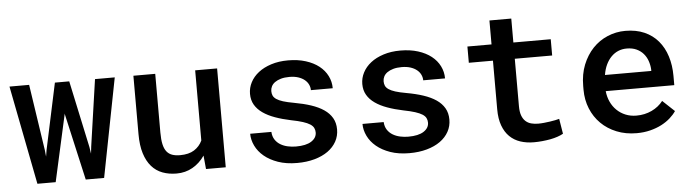

<svg xmlns="http://www.w3.org/2000/svg" viewBox="-44 -833 3689 1022"><g transform="rotate(-5 1800.5 -322.5)"><path d="M175.8 -173.8 179.2 -140.1 184.6 -173.8 260.3 -528.3H336.9L413.6 -169.9L418.9 -134.8L423.3 -173.3L474.6 -528.3H580.1L477.1 0H378.9L298.8 -353.5L297.9 -359.9L296.9 -354L218.3 0H120.6L17.6 -528.3H122.6Z M1014.6 -72.3Q987.8 -33.2 949.5 -11.5Q911.1 10.3 863.8 10.3Q822.8 10.3 788.8 -2.4Q754.9 -15.1 730.7 -42.7Q706.5 -70.3 693.1 -113Q679.7 -155.8 679.7 -215.8V-528.3H796.4V-214.8Q796.4 -176.8 802 -151.9Q807.6 -127 819.3 -112.3Q831.1 -97.7 848.6 -91.6Q866.2 -85.4 890.6 -85.4Q937.5 -85.4 966.3 -103.8Q995.1 -122.1 1009.8 -153.3V-528.3H1127V0H1021.5Z M1620.1 -143.1Q1620.1 -156.2 1614.7 -167.2Q1609.4 -178.2 1595.5 -187.3Q1581.5 -196.3 1557.4 -204.1Q1533.2 -211.9 1495.6 -219.2Q1448.7 -229 1410.9 -242.7Q1373 -256.3 1345.9 -275.4Q1318.8 -294.4 1304.2 -319.6Q1289.6 -344.7 1289.6 -377.9Q1289.6 -410.2 1304.7 -439.2Q1319.8 -468.3 1347.9 -490.2Q1376 -512.2 1416.3 -525.1Q1456.5 -538.1 1506.3 -538.1Q1559.1 -538.1 1600.8 -524.9Q1642.6 -511.7 1671.4 -489Q1700.2 -466.3 1715.6 -435.5Q1731 -404.8 1731 -369.6H1614.3Q1614.3 -385.3 1607.4 -399.7Q1600.6 -414.1 1586.9 -425.3Q1573.2 -436.5 1553 -443.1Q1532.7 -449.7 1506.3 -449.7Q1480 -449.7 1460.7 -444.1Q1441.4 -438.5 1428.7 -429.4Q1416 -420.4 1409.9 -408.2Q1403.8 -396 1403.8 -382.8Q1403.8 -369.6 1408.4 -358.9Q1413.1 -348.1 1425.8 -339.4Q1438.5 -330.6 1460.9 -323.5Q1483.4 -316.4 1519 -310.1Q1568.8 -301.3 1608.6 -288.1Q1648.4 -274.9 1676.5 -255.9Q1704.6 -236.8 1719.7 -210.7Q1734.9 -184.6 1734.9 -149.4Q1734.9 -114.3 1718.8 -85Q1702.6 -55.7 1672.9 -34.4Q1643.1 -13.2 1601.3 -1.5Q1559.6 10.3 1507.8 10.3Q1450.2 10.3 1406.2 -5.1Q1362.3 -20.5 1332.5 -45.4Q1302.7 -70.3 1287.4 -102.1Q1272 -133.8 1272 -166.5H1385.3Q1386.7 -142.1 1397.9 -125Q1409.2 -107.9 1426.8 -97.4Q1444.3 -86.9 1465.8 -82.3Q1487.3 -77.6 1509.3 -77.6Q1563.5 -77.6 1591.8 -95.9Q1620.1 -114.3 1620.1 -143.1Z M2220.2 -143.1Q2220.2 -156.2 2214.8 -167.2Q2209.5 -178.2 2195.6 -187.3Q2181.6 -196.3 2157.5 -204.1Q2133.3 -211.9 2095.7 -219.2Q2048.8 -229 2011 -242.7Q1973.1 -256.3 1946 -275.4Q1918.9 -294.4 1904.3 -319.6Q1889.6 -344.7 1889.6 -377.9Q1889.6 -410.2 1904.8 -439.2Q1919.9 -468.3 1948 -490.2Q1976.1 -512.2 2016.4 -525.1Q2056.6 -538.1 2106.4 -538.1Q2159.2 -538.1 2200.9 -524.9Q2242.7 -511.7 2271.5 -489Q2300.3 -466.3 2315.7 -435.5Q2331.1 -404.8 2331.1 -369.6H2214.4Q2214.4 -385.3 2207.5 -399.7Q2200.7 -414.1 2187 -425.3Q2173.3 -436.5 2153.1 -443.1Q2132.8 -449.7 2106.4 -449.7Q2080.1 -449.7 2060.8 -444.1Q2041.5 -438.5 2028.8 -429.4Q2016.1 -420.4 2010 -408.2Q2003.9 -396 2003.9 -382.8Q2003.9 -369.6 2008.5 -358.9Q2013.2 -348.1 2025.9 -339.4Q2038.6 -330.6 2061 -323.5Q2083.5 -316.4 2119.1 -310.1Q2168.9 -301.3 2208.7 -288.1Q2248.5 -274.9 2276.6 -255.9Q2304.7 -236.8 2319.8 -210.7Q2335 -184.6 2335 -149.4Q2335 -114.3 2318.8 -85Q2302.7 -55.7 2272.9 -34.4Q2243.2 -13.2 2201.4 -1.5Q2159.7 10.3 2107.9 10.3Q2050.3 10.3 2006.3 -5.1Q1962.4 -20.5 1932.6 -45.4Q1902.8 -70.3 1887.5 -102.1Q1872.1 -133.8 1872.1 -166.5H1985.4Q1986.8 -142.1 1998 -125Q2009.3 -107.9 2026.9 -97.4Q2044.4 -86.9 2065.9 -82.3Q2087.4 -77.6 2109.4 -77.6Q2163.6 -77.6 2191.9 -95.9Q2220.2 -114.3 2220.2 -143.1Z M2710 -656.2V-528.3H2909.7V-441.4H2710V-188Q2710 -158.2 2717 -138.7Q2724.1 -119.1 2736.8 -107.4Q2749.5 -95.7 2766.6 -91.1Q2783.7 -86.4 2804.2 -86.4Q2819.3 -86.4 2835.7 -88.1Q2852.1 -89.8 2867.4 -92Q2882.8 -94.2 2895.8 -96.9Q2908.7 -99.6 2917.5 -102.1L2930.7 -21.5Q2918 -14.2 2900.1 -8.1Q2882.3 -2 2861.3 2Q2840.3 5.9 2817.6 8.1Q2794.9 10.3 2772.9 10.3Q2733.4 10.3 2700.4 -0.7Q2667.5 -11.7 2643.8 -34.9Q2620.1 -58.1 2606.7 -94.5Q2593.3 -130.9 2593.3 -181.6V-441.4H2464.4V-528.3H2593.3V-656.2Z M3322.3 9.8Q3263.7 9.8 3215.3 -9.8Q3167 -29.3 3132.6 -63.5Q3098.1 -97.7 3079.1 -144.3Q3060.1 -190.9 3060.1 -245.1V-265.1Q3060.1 -328.1 3080.3 -378.4Q3100.6 -428.7 3134.5 -464.4Q3168.5 -500 3213.6 -519Q3258.8 -538.1 3308.6 -538.1Q3366.2 -538.1 3410.2 -518.8Q3454.1 -499.5 3483.6 -464.6Q3513.2 -429.7 3528.3 -381.8Q3543.5 -334 3543.5 -276.9V-227.5H3177.2Q3180.2 -196.8 3192.4 -170.4Q3204.6 -144 3224.4 -124.8Q3244.1 -105.5 3270.8 -94.5Q3297.4 -83.5 3329.1 -83.5Q3373.5 -83.5 3410.9 -101.1Q3448.2 -118.7 3471.7 -149.4L3535.2 -89.8Q3522.5 -70.8 3502.4 -53Q3482.4 -35.2 3455.6 -21.2Q3428.7 -7.3 3395.3 1.2Q3361.8 9.8 3322.3 9.8ZM3308.1 -443.8Q3283.7 -443.8 3262.7 -435.1Q3241.7 -426.3 3225.1 -409.4Q3208.5 -392.6 3197 -368.4Q3185.5 -344.2 3180.7 -313.5H3428.2V-322.3Q3426.8 -345.7 3419.2 -367.4Q3411.6 -389.2 3397 -406.2Q3382.3 -423.3 3360.1 -433.6Q3337.9 -443.8 3308.1 -443.8Z"/></g></svg>

Font: Roboto Mono
Style: Regular
Weight: 500
Designer: Google
Version: Version 2.000986; 2015; ttfautohint (v1.3)